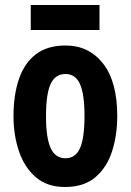

<svg xmlns="http://www.w3.org/2000/svg" viewBox="-20 -738 523 768"><path d="M449 -274Q449 -198 428.5 -133.5Q408 -69 362 -29.5Q316 10 240 10Q169 10 123.5 -29Q78 -68 56 -132.5Q34 -197 34 -274Q34 -357 55.5 -421Q77 -485 123 -520.5Q169 -556 242 -556Q336 -556 392.5 -483.5Q449 -411 449 -274ZM164 -273Q164 -187 182.5 -146Q201 -105 242 -105Q282 -105 300 -145.5Q318 -186 318 -274Q318 -361 300 -401.5Q282 -442 242 -442Q201 -442 182.5 -402Q164 -362 164 -273ZM378 -718V-618H103V-718Z"/></svg>

Font: Noto Sans Gujarati ExtraCondensed
Style: Bold
Weight: 700
Width: 2
Designer: Jelle Bosma - Monotype Design Team, Universal Thirst
Foundry: Monotype Imaging Inc.
Version: Version 2.106; ttfautohint (v1.8.4.7-5d5b)